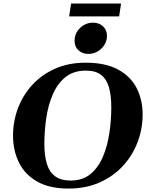

<svg xmlns="http://www.w3.org/2000/svg" viewBox="-20 -1067 860 1101"><path d="M373 14.2Q262.7 14.2 192.4 -26.4Q122.1 -66.9 88.4 -135.7Q54.7 -204.6 54.7 -289.1Q54.7 -371.1 83 -446.3Q111.3 -521.5 165.3 -580.3Q219.2 -639.2 296.4 -673.3Q373.5 -707.5 471.2 -707.5Q585 -707.5 657.2 -668.2Q729.5 -628.9 763.7 -561.5Q797.9 -494.1 797.9 -410.2Q797.9 -328.1 769 -252Q740.2 -175.8 685.3 -116Q630.4 -56.2 551.8 -21Q473.1 14.2 373 14.2ZM385.7 -31.7Q454.1 -31.7 499 -69.1Q543.9 -106.4 570.1 -168Q596.2 -229.5 607.2 -304Q618.2 -378.4 618.2 -452.6Q618.2 -518.6 605 -565.4Q591.8 -612.3 560.1 -637.2Q528.3 -662.1 472.2 -662.1Q401.9 -662.1 355.7 -625Q309.6 -587.9 283 -526.4Q256.3 -464.8 245.4 -390.4Q234.4 -315.9 234.4 -241.7Q234.4 -176.3 248.3 -129.2Q262.2 -82 295.2 -56.9Q328.1 -31.7 385.7 -31.7ZM486.8 -757.8Q452.6 -757.8 430.2 -778.3Q407.7 -798.8 407.7 -832Q407.7 -877 439.5 -907Q471.2 -937 513.7 -937Q548.3 -937 570.8 -916Q593.3 -895 593.3 -861.3Q593.3 -833 578.6 -809.6Q564 -786.1 539.8 -772Q515.6 -757.8 486.8 -757.8ZM376.5 -973.1 387.7 -1046.9H674.3L663.1 -973.1Z"/></svg>

Font: Gelasio
Style: Italic
Weight: 400
Italic angle: -8.5°
Designer: Eben Sorkin
Foundry: Eben Sorkin
Version: Version 1.008